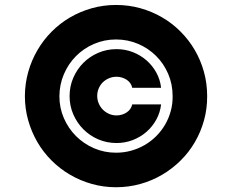

<svg xmlns="http://www.w3.org/2000/svg" viewBox="-20 -759 955 790"><path d="M82.4 -363.6Q82.7 -415.5 96.2 -463.2Q109.7 -511 134.1 -552.7Q158.4 -594.5 192.5 -628.7Q226.6 -663 268.1 -687.3Q309.7 -711.6 357.6 -725.1Q405.5 -738.6 457.4 -738.6Q509.2 -738.6 557.2 -725.3Q605.1 -712 646.8 -687.7Q688.6 -663.4 722.8 -629.1Q757.1 -594.8 781.4 -553.1Q805.8 -511.4 819.1 -463.4Q832.4 -415.5 832.4 -363.6Q832.7 -311.8 819.4 -263.8Q806.1 -215.9 781.8 -174.2Q757.5 -132.5 723 -98.4Q688.6 -64.3 646.8 -39.8Q605.1 -15.3 557.2 -2Q509.2 11.4 457.4 11.4Q405.9 11.4 358 -2.1Q310 -15.6 268.3 -40Q226.6 -64.3 192.3 -98.5Q158 -132.8 133.7 -174.5Q109.4 -216.3 95.9 -264.2Q82.4 -312.1 82.4 -363.6ZM224.4 -363.3Q224.4 -315.3 242.7 -273.1Q261 -230.8 292.6 -199.2Q324.2 -167.6 366.7 -149.1Q409.1 -130.7 457.4 -130.7Q489.7 -130.7 519.7 -139Q549.7 -147.4 575.6 -162.5Q601.6 -177.6 622.9 -198.9Q644.2 -220.2 659.3 -246.1Q674.4 -272 682.5 -301.7Q690.7 -331.3 690.3 -363.3Q690.3 -412.3 672.1 -454.9Q653.8 -497.5 622.2 -528.9Q590.6 -560.4 548.1 -578.5Q505.7 -596.6 457.4 -596.6Q408.7 -596.6 366.3 -578.1Q323.9 -559.7 292.4 -527.9Q261 -496.1 242.9 -453.7Q224.8 -411.2 224.4 -363.3ZM266.3 -363.6Q266.3 -403.4 281.4 -438.6Q296.5 -473.7 322.6 -500Q348.7 -526.3 383.9 -541.5Q419 -556.8 459.5 -556.8Q494.7 -556.8 526.3 -544.6Q557.9 -532.3 582.6 -510.8Q607.2 -489.3 623.2 -460.4Q639.2 -431.5 642.8 -397.7H524.1Q522 -408 516.2 -416.4Q510.3 -424.7 501.6 -430.6Q492.9 -436.4 482.1 -439.8Q471.2 -443.2 459.5 -443.2Q443.2 -443.2 428.6 -437.1Q414.1 -431.1 403.2 -420.5Q392.4 -409.8 386.2 -395.4Q380 -381 380 -364.3Q380 -348 386.2 -333.5Q392.4 -318.9 403.2 -307.9Q414.1 -296.9 428.6 -290.5Q443.2 -284.1 459.5 -284.1Q471.2 -284.1 482.1 -287.5Q492.9 -290.8 501.6 -296.7Q510.3 -302.6 516.2 -311.1Q522 -319.6 524.1 -329.5H642.8Q639.2 -296.2 623.2 -267Q607.2 -237.9 582.6 -216.4Q557.9 -195 526.3 -182.7Q494.7 -170.5 459.5 -170.5Q419.7 -170.5 384.6 -185.5Q349.4 -200.6 323.2 -226.9Q296.9 -253.2 281.6 -288.4Q266.3 -323.5 266.3 -363.6Z"/></svg>

Font: Inter P Black
Style: Regular
Weight: 900
Designer: Rasmus Andersson
Foundry: rsms
Version: Version 3.018;git-588b23468